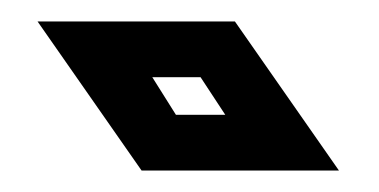

<svg xmlns="http://www.w3.org/2000/svg" viewBox="-20 -781 353 179"><path d="M296 -622H112L15 -761H199ZM144 -674H190L167 -709H122Z"/></svg>

Font: Aurach Bi
Style: Regular
Weight: 400
Designer: Peter Wiegel
Foundry: Peter Wiegel
Version: Version 1.002